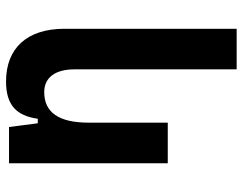

<svg xmlns="http://www.w3.org/2000/svg" viewBox="-103 -464 792 626"><g transform="rotate(-90 293.0 -151.0)"><path d="M379.9 224.6H512.2V-336.9C512.2 -458 449.7 -527.3 340.3 -527.3C263.2 -527.3 228.5 -493.2 218.8 -423.8H204.1L191.9 -517.6H73.7V0H206.1V-258.3C206.1 -355.5 239.7 -402.8 305.7 -402.8C353 -402.8 379.9 -367.2 379.9 -304.2Z"/></g></svg>

Font: Cascadia Code
Style: Bold
Weight: 700
Monospace: yes
Designer: Aaron Bell
Foundry: Saja Typeworks
Version: Version 2404.023